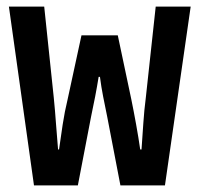

<svg xmlns="http://www.w3.org/2000/svg" viewBox="-20 -562 603 582"><path d="M83 0 7 -542H114L143 -266Q147 -226 149.5 -190Q152 -154 156 -109H159Q164 -145 170 -184.5Q176 -224 185 -261L227 -455H337L378 -261Q385 -227 392.5 -185.5Q400 -144 405 -109H409Q412 -151 414.5 -189Q417 -227 422 -266L452 -542H558L480 0H345L305 -208Q298 -242 292.5 -270Q287 -298 283 -329H279Q274 -298 268.5 -269.5Q263 -241 256 -208L216 0Z"/></svg>

Font: Noto Sans Mono SemiCondensed SemiBold
Style: Regular
Weight: 600
Width: 4
Designer: Monotype Design Team
Foundry: Monotype Imaging Inc.
Version: Version 2.014; ttfautohint (v1.8.4.7-5d5b)